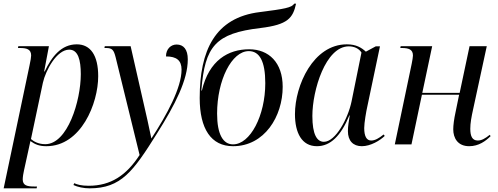

<svg xmlns="http://www.w3.org/2000/svg" viewBox="-31 -788 2719 1048"><path d="M130 -430 -11 240H169L171 230H156C118 230 93 225 93 191C93 179 97 154 100 142L123 37C127 17 130 4 135 -18C161 1 185 10 222 10C412 10 505 -224 505 -372C505 -486 463 -546 388 -546C304 -546 252 -480 213 -398H210L236 -536H69L67 -526H78C115 -526 139 -519 139 -485C139 -477 136 -457 130 -430ZM216 -1C176 -1 151 -18 138 -29L203 -336C218 -403 278 -517 347 -517C396 -517 410 -459 410 -383C410 -238 338 -1 216 -1Z M458 240C630 240 696 148 825 -58C926 -218 994 -352 994 -464C994 -518 971 -545 933 -545C903 -545 875 -522 875 -480C933 -480 960 -458 960 -408C960 -309 880 -162 796 -33H795C788 -69 762 -187 750 -237L682 -536H541L539 -526H548C582 -526 590 -515 600 -476L731 58C659 169 574 226 453 226C412 226 390 219 374 212L370 222C393 233 426 240 458 240Z M1241 10C1413 10 1512 -153 1512 -314C1512 -447 1436 -519 1329 -519C1215 -519 1110 -459 1071 -294H1068C1087 -537 1146 -606 1390 -635C1541 -653 1568 -690 1585 -768H1575C1562 -746 1520 -739 1387 -722C1142 -692 1059 -512 1059 -253C1059 -85 1121 10 1241 10ZM1241 0C1187 0 1154 -54 1154 -168C1154 -351 1234 -509 1327 -509C1385 -509 1417 -455 1417 -334C1417 -157 1335 0 1241 0Z M1699 10C1772 10 1829 -45 1876 -158H1878C1873 -124 1868 -101 1868 -72C1868 -20 1896 10 1944 10C1992 10 2043 -21 2069 -46L2063 -54C2037 -33 2016 -21 1995 -21C1970 -21 1957 -44 1957 -89C1957 -118 1968 -181 1974 -207L2043 -535H2020L1966 -506C1942 -528 1913 -546 1862 -546C1679 -546 1579 -322 1579 -165C1579 -63 1616 10 1699 10ZM1737 -14C1699 -14 1674 -54 1674 -155C1674 -295 1746 -535 1873 -535C1901 -535 1928 -524 1942 -501L1888 -235C1869 -142 1801 -14 1737 -14Z M2530 10C2582 10 2620 -18 2647 -45L2642 -52C2617 -32 2598 -21 2577 -21C2547 -21 2536 -44 2536 -85C2536 -116 2542 -149 2552 -194L2626 -536H2532L2478 -281H2274L2328 -536H2156L2154 -526H2162C2200 -526 2223 -518 2223 -485C2223 -477 2220 -459 2216 -439L2124 0H2215L2272 -271H2475L2456 -178C2447 -137 2443 -104 2443 -82C2443 -35 2467 10 2530 10Z"/></svg>

Font: Noto Serif Display SemiCondensed
Style: Italic
Weight: 400
Width: 4
Italic angle: -12°
Designer: Monotype Design Team
Foundry: Monotype Imaging Inc.
Version: Version 2.009